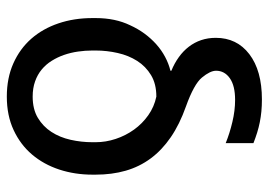

<svg xmlns="http://www.w3.org/2000/svg" viewBox="-136 -666 811 580"><g transform="rotate(90 270.0 -375.5)"><path d="M34.1 -248.6V-258.5Q34.1 -317.8 55.8 -362.6Q66.4 -386 81.1 -406.1Q95.9 -426.1 113.5 -441.8Q131 -457.4 151.3 -468.2Q171.5 -479 193.2 -484.4V-487.2Q170.5 -496.4 152 -509.8Q133.5 -523.1 120.6 -540Q107.6 -556.8 100.7 -577.2Q93.8 -597.7 93.8 -621.4Q93.8 -685 143.1 -722.7Q192.8 -760.7 279.8 -760.7Q299 -760.7 315.9 -759.1Q332.7 -757.5 348.7 -754.3Q364.7 -751.1 380.1 -746.3Q395.6 -741.5 411.9 -735.1V-651.3Q382.1 -663.4 347.8 -671.5Q313.6 -679.7 281.2 -679.7Q238.3 -679.7 215.7 -663.7Q193.2 -647.7 193.2 -622.2Q193.2 -604.4 213.8 -579.5Q233.7 -555.4 301.1 -531.2Q355.1 -512.1 394 -485.4Q432.9 -458.8 458.1 -424.7Q483.3 -390.6 495.2 -349.1Q507.1 -307.5 507.1 -258.5V-248.6Q507.1 -195.7 491.7 -148.6Q476.2 -101.6 446.4 -66.4Q416.5 -31.2 372.5 -10.7Q328.5 9.9 271.3 9.9Q215.2 9.9 171 -9.8Q126.8 -29.5 96.4 -64.1Q66.1 -98.7 50.1 -146Q34.1 -193.2 34.1 -248.6ZM132.1 -258.5V-248.6Q132.1 -226.9 135.3 -204.9Q138.5 -182.9 145.4 -163Q152.3 -143.1 163.2 -125.7Q174 -108.3 189.5 -95.5Q204.9 -82.7 225.3 -75.5Q245.7 -68.2 271.3 -68.2Q309.3 -68.2 335.4 -83.8Q361.5 -99.4 378 -124.8Q394.5 -150.2 401.8 -182.7Q409.1 -215.2 409.1 -248.6V-258.5Q409.1 -289.1 399.1 -319.1Q389.2 -349.1 371.1 -374.3Q353 -399.5 327.6 -417.4Q302.2 -435.4 271.3 -441.8Q233 -441.8 206.5 -425.8Q180 -409.8 163.5 -383.9Q147 -358 139.6 -325.1Q132.1 -292.3 132.1 -258.5Z"/></g></svg>

Font: Inter P
Style: Regular
Weight: 400
Designer: Rasmus Andersson
Foundry: rsms
Version: Version 3.018;git-588b23468